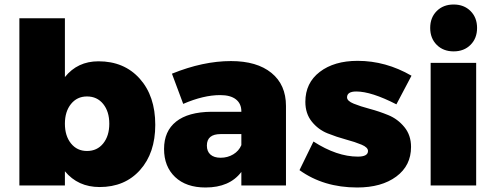

<svg xmlns="http://www.w3.org/2000/svg" viewBox="-20 -823 2194 852"><path d="M66 0V-742H268V-481Q324 -551 417 -551Q531 -551 600 -474Q669 -397 669 -269Q669 -144 601.5 -68.5Q534 7 422 7Q326 7 268 -63V0ZM366 -153Q411 -153 438 -186.5Q465 -220 465 -274Q465 -328 438 -361.5Q411 -395 366 -395Q322 -395 295 -361.5Q268 -328 268 -274Q268 -220 295 -186.5Q322 -153 366 -153Z M708 -162Q708 -241 761.5 -283.5Q815 -326 918 -327H1051V-329Q1051 -363 1027 -382Q1003 -401 957 -401Q883 -401 793 -362L743 -496Q881 -552 1005 -552Q1120 -552 1184.5 -499.5Q1249 -447 1249 -353V0H1051V-60Q999 9 892 9Q806 9 757 -37.5Q708 -84 708 -162ZM898 -177Q898 -151 914 -137Q930 -123 959 -123Q990 -123 1015 -138Q1040 -153 1051 -179V-228H959Q898 -228 898 -177Z M1309 -68 1371 -195Q1475 -128 1568 -128Q1613 -128 1613 -153Q1613 -169 1584.5 -181Q1556 -193 1515 -204Q1474 -215 1433 -231.5Q1392 -248 1363.5 -283.5Q1335 -319 1335 -371Q1335 -455 1399 -504Q1463 -553 1567 -553Q1692 -553 1806 -487L1739 -360Q1628 -417 1561 -417Q1520 -417 1520 -391Q1520 -375 1549.5 -363Q1579 -351 1620.5 -340Q1662 -329 1703.5 -312Q1745 -295 1774.5 -259Q1804 -223 1804 -171Q1804 -88 1738.5 -39.5Q1673 9 1565 9Q1416 9 1309 -68Z M1918 -624Q1889 -653 1889 -699Q1889 -745 1918 -774Q1947 -803 1993 -803Q2039 -803 2068 -774Q2097 -745 2097 -699Q2097 -653 2068 -624Q2039 -595 1993 -595Q1947 -595 1918 -624ZM1891 0V-544H2093V0Z"/></svg>

Font: Trueno
Style: ExBd
Weight: 800
Designer: Julieta Ulanovsky
Foundry: Julieta Ulanovsky
Version: Version 3.001b